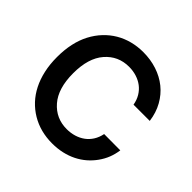

<svg xmlns="http://www.w3.org/2000/svg" viewBox="-183 -919 1111 1111"><g transform="rotate(45 372.0 -363.5)"><path d="M53.3 -363.6Q53.3 -481.5 96.9 -565Q119 -606.9 149.3 -639Q179.7 -671.2 216.6 -693Q253.6 -714.8 296.5 -726Q339.5 -737.2 386.4 -737.2Q446.4 -737.2 498.9 -720Q551.5 -702.8 592.2 -670.1Q632.8 -637.4 659.4 -590Q686.1 -542.6 694.2 -481.9H561.4Q555.8 -514.9 540.3 -540.5Q524.9 -566.1 502 -583.5Q479 -600.9 450.1 -609.9Q421.2 -619 388.5 -619Q299.7 -619 242.5 -552.9Q185.7 -487.6 185.7 -363.6Q185.7 -239.3 242.9 -173.7Q299.7 -108.3 388.1 -108.3Q420.1 -108.3 448.9 -117Q477.6 -125.7 500.5 -142.4Q523.4 -159.1 539.2 -184.1Q555 -209.2 561.4 -241.5L694.2 -240.8Q689.3 -205.3 677.2 -174.4Q665.1 -143.5 644.2 -114.3Q623.9 -85.9 597.5 -63Q571 -40.1 538.5 -23.8Q506 -7.5 467.9 1.2Q429.7 9.9 386.4 9.9Q290.5 9.9 215.2 -34.8Q177.6 -57.2 147.5 -89.3Q117.5 -121.4 96.6 -162.8Q75.6 -204.2 64.5 -254.6Q53.3 -305 53.3 -363.6Z"/></g></svg>

Font: Inter P Semi Bold
Style: Regular
Weight: 600
Designer: Rasmus Andersson
Foundry: rsms
Version: Version 3.018;git-588b23468